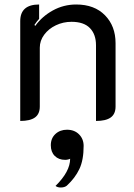

<svg xmlns="http://www.w3.org/2000/svg" viewBox="-20 -529 594 854"><path d="M70 -435Q70 -509 154 -509V-445Q145 -436 133 -418L137 -414Q167 -456 215 -482.5Q263 -509 319 -509Q400 -509 447 -461Q494 -413 494 -337V-55Q494 -22 472.5 -6.5Q451 9 407 9V-328Q407 -376 380 -404Q353 -432 298 -432Q261 -432 228.5 -416.5Q196 -401 176.5 -374.5Q157 -348 157 -317V-55Q157 -22 135.5 -6.5Q114 9 70 9ZM292 177Q289 179 282.5 180.5Q276 182 270 182Q241 182 223.5 164.5Q206 147 206 117Q206 86 226.5 67Q247 48 278 48Q311 48 331.5 68.5Q352 89 352 120Q352 183 333 223Q314 263 277 297Q267 305 250 305Q236 305 227 298Q292 234 292 177Z"/></svg>

Font: K2D
Style: Regular
Weight: 400
Version: Version 1.000; ttfautohint (v1.6)